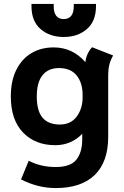

<svg xmlns="http://www.w3.org/2000/svg" viewBox="-20 -738 630 976"><path d="M87 174 126 79Q187 111 263 111Q338 111 368 74Q398 37 398 -31V-58Q373 -31 338 -15.5Q303 0 261 0Q159 0 97 -64.5Q35 -129 35 -248Q35 -327 63 -383Q91 -439 140 -468Q189 -497 253 -497Q349 -497 414 -422Q419 -466 448 -498L555 -456Q542 -433 536 -410Q530 -387 530 -351V-43Q530 85 461.5 151.5Q393 218 263 218Q173 218 87 174ZM400 -244V-254Q400 -317 369.5 -354.5Q339 -392 280 -392Q225 -392 196 -355.5Q167 -319 167 -248Q167 -174 196.5 -139.5Q226 -105 284 -105Q340 -105 370 -145.5Q400 -186 400 -244ZM140 -707V-718H253V-706Q253 -674 266 -657.5Q279 -641 304 -641Q329 -641 342 -657.5Q355 -674 355 -706V-718H468V-707Q468 -630 421.5 -590Q375 -550 304 -550Q233 -550 186.5 -590Q140 -630 140 -707Z"/></svg>

Font: Niramit
Style: Bold
Weight: 700
Designer: Katatrad Aksorn Co.,Ltd.
Foundry: Cadson Demak Co.,Ltd.
Version: Version 1.001; ttfautohint (v1.6)